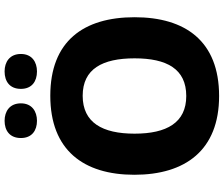

<svg xmlns="http://www.w3.org/2000/svg" viewBox="-89 -875 974 836"><g transform="rotate(-90 398.0 -457.0)"><path d="M215 -853C215 -805 248 -783 290 -783C331 -783 366 -805 366 -853C366 -902 331 -924 290 -924C248 -924 215 -902 215 -853ZM429 -853C429 -805 462 -783 505 -783C546 -783 581 -805 581 -853C581 -902 546 -924 505 -924C462 -924 429 -902 429 -853ZM741 -358C741 -580 637 -725 399 -725C162 -725 55 -580 55 -359C55 -137 162 10 398 10C637 10 741 -137 741 -358ZM234 -358C234 -498 282 -584 399 -584C516 -584 562 -498 562 -358C562 -218 516 -133 398 -133C282 -133 234 -218 234 -358Z"/></g></svg>

Font: Noto Sans Arabic ExtBd
Style: Regular
Weight: 800
Designer: Monotype Design Team, Nadine Chahine, Nizar Qandah and Khaled Hosny
Foundry: Monotype Imaging Inc.
Version: Version 2.012